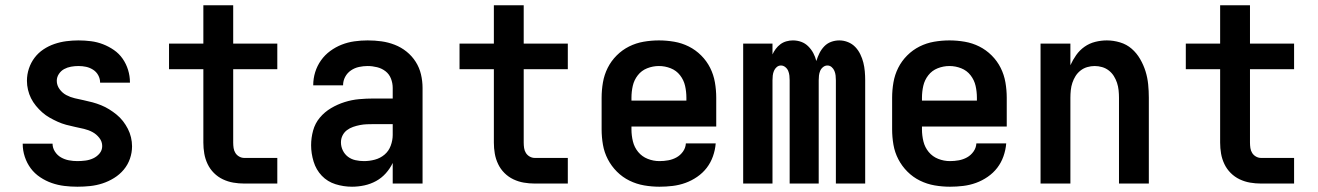

<svg xmlns="http://www.w3.org/2000/svg" viewBox="-20 -695 4990 727"><path d="M273 12Q248 12 223.5 9Q199 6 176 -2Q153 -10 132 -24Q111 -38 96.5 -57.5Q82 -77 74 -101Q66 -125 66 -150V-151H179Q179 -135 188 -121Q197 -107 211 -99Q225 -91 241 -88Q257 -85 273 -85Q288 -85 303.5 -87Q319 -89 333 -95.5Q347 -102 357 -114Q367 -126 367 -142Q367 -159 356 -173Q345 -187 330 -195Q315 -203 298 -207Q281 -211 264 -214.5Q247 -218 230.5 -222.5Q214 -227 198.5 -234Q183 -241 168 -249.5Q153 -258 140 -269.5Q127 -281 116 -294.5Q105 -308 97.5 -323Q90 -338 86 -355Q82 -372 82 -389Q82 -413 89.5 -435.5Q97 -458 111 -476.5Q125 -495 144.5 -508Q164 -521 186 -528.5Q208 -536 231 -539Q254 -542 277 -542Q301 -542 324.5 -539Q348 -536 370 -527.5Q392 -519 411.5 -505.5Q431 -492 444.5 -472.5Q458 -453 465 -430Q472 -407 472 -384V-382H359V-383Q359 -397 352 -410Q345 -423 332.5 -431Q320 -439 306 -442Q292 -445 277 -445Q263 -445 249 -442.5Q235 -440 223 -433.5Q211 -427 203 -415Q195 -403 195 -389Q195 -372 205.5 -357.5Q216 -343 231 -335Q246 -327 263 -323Q280 -319 297 -315.5Q314 -312 330.5 -307.5Q347 -303 363 -296.5Q379 -290 393.5 -281Q408 -272 421.5 -261Q435 -250 445.5 -236.5Q456 -223 464 -207.5Q472 -192 476 -175Q480 -158 480 -141Q480 -117 472 -94Q464 -71 448.5 -52.5Q433 -34 412 -21Q391 -8 368 -0.5Q345 7 321 9.5Q297 12 273 12Z M1030 0H905Q884 0 863.5 -3.5Q843 -7 824 -16Q805 -25 790 -40Q775 -55 766 -74Q757 -93 753.5 -113.5Q750 -134 750 -155V-433H620V-530H750V-675H863V-530H1030V-433H863V-155Q863 -145 864.5 -134.5Q866 -124 871.5 -115.5Q877 -107 886 -102Q895 -97 905 -97H1030Z M1313 12Q1281 12 1250.5 2.5Q1220 -7 1198.5 -29.5Q1177 -52 1167.5 -83Q1158 -114 1158 -145Q1158 -173 1165.5 -200.5Q1173 -228 1191 -249.5Q1209 -271 1233.5 -285.5Q1258 -300 1285 -308.5Q1312 -317 1339.5 -319.5Q1367 -322 1395 -322H1467V-362Q1467 -380 1460.5 -397Q1454 -414 1440 -425Q1426 -436 1408 -440.5Q1390 -445 1372 -445Q1356 -445 1339.5 -441.5Q1323 -438 1309 -428.5Q1295 -419 1287 -404Q1279 -389 1279 -372H1166Q1166 -398 1173.5 -422Q1181 -446 1195.5 -466.5Q1210 -487 1230.5 -502Q1251 -517 1274 -526Q1297 -535 1322 -538.5Q1347 -542 1372 -542Q1399 -542 1424.5 -538.5Q1450 -535 1474.5 -525.5Q1499 -516 1519.5 -499.5Q1540 -483 1554 -461Q1568 -439 1574 -413.5Q1580 -388 1580 -362V0H1467V-78Q1457 -57 1441 -39Q1425 -21 1404 -9.5Q1383 2 1359.5 7Q1336 12 1313 12ZM1358 -85Q1379 -85 1399.5 -90.5Q1420 -96 1436 -109.5Q1452 -123 1459.5 -143.5Q1467 -164 1467 -184V-225H1395Q1382 -225 1369 -224.5Q1356 -224 1343 -221.5Q1330 -219 1317 -214.5Q1304 -210 1293.5 -202Q1283 -194 1277 -182Q1271 -170 1271 -156Q1271 -140 1278 -125.5Q1285 -111 1297.5 -101.5Q1310 -92 1326 -88.5Q1342 -85 1358 -85Z M2130 0H2005Q1984 0 1963.5 -3.5Q1943 -7 1924 -16Q1905 -25 1890 -40Q1875 -55 1866 -74Q1857 -93 1853.5 -113.5Q1850 -134 1850 -155V-433H1720V-530H1850V-675H1963V-530H2130V-433H1963V-155Q1963 -145 1964.5 -134.5Q1966 -124 1971.5 -115.5Q1977 -107 1986 -102Q1995 -97 2005 -97H2130Z M2477 12Q2448 12 2419 7Q2390 2 2363.5 -11Q2337 -24 2316 -45Q2295 -66 2281.5 -92Q2268 -118 2263 -147Q2258 -176 2258 -205V-325Q2258 -354 2263 -383Q2268 -412 2281 -438Q2294 -464 2315 -485Q2336 -506 2362 -519Q2388 -532 2417 -537Q2446 -542 2475 -542Q2504 -542 2533 -537Q2562 -532 2588 -519Q2614 -506 2635 -485Q2656 -464 2669 -438Q2682 -412 2687 -383Q2692 -354 2692 -325V-216H2371V-205Q2371 -182 2376.5 -159.5Q2382 -137 2396.5 -119.5Q2411 -102 2432.5 -93.5Q2454 -85 2477 -85Q2494 -85 2510.5 -88Q2527 -91 2541.5 -99Q2556 -107 2566 -121Q2576 -135 2577 -152H2690Q2688 -127 2679.5 -103Q2671 -79 2656 -59.5Q2641 -40 2620 -25.5Q2599 -11 2575.5 -2.5Q2552 6 2527 9Q2502 12 2477 12ZM2371 -314H2579V-325Q2579 -348 2574 -370Q2569 -392 2555 -410Q2541 -428 2519.5 -436.5Q2498 -445 2475 -445Q2452 -445 2430.5 -436.5Q2409 -428 2395 -410Q2381 -392 2376 -370Q2371 -348 2371 -325Z M2794 0V-530H2905V-489Q2910 -500 2917.5 -510Q2925 -520 2935 -527.5Q2945 -535 2957.5 -538.5Q2970 -542 2982 -542Q2999 -542 3014 -536.5Q3029 -531 3040.5 -519.5Q3052 -508 3059.5 -494Q3067 -480 3071 -464Q3076 -480 3083 -494Q3090 -508 3101 -519.5Q3112 -531 3127 -536.5Q3142 -542 3158 -542Q3175 -542 3191 -535.5Q3207 -529 3218.5 -517Q3230 -505 3237.5 -489.5Q3245 -474 3249 -458Q3253 -442 3254.5 -425Q3256 -408 3256 -391V0H3145V-391Q3145 -400 3144 -409Q3143 -418 3139.5 -426.5Q3136 -435 3129 -441Q3122 -447 3113 -447Q3104 -447 3096.5 -441Q3089 -435 3085.5 -426.5Q3082 -418 3081 -409Q3080 -400 3080 -391V0H2970V-391Q2970 -400 2969 -409Q2968 -418 2964.5 -426.5Q2961 -435 2953.5 -441Q2946 -447 2937 -447Q2928 -447 2921 -441Q2914 -435 2910.5 -426.5Q2907 -418 2906 -409Q2905 -400 2905 -391V0Z M3577 12Q3548 12 3519 7Q3490 2 3463.5 -11Q3437 -24 3416 -45Q3395 -66 3381.5 -92Q3368 -118 3363 -147Q3358 -176 3358 -205V-325Q3358 -354 3363 -383Q3368 -412 3381 -438Q3394 -464 3415 -485Q3436 -506 3462 -519Q3488 -532 3517 -537Q3546 -542 3575 -542Q3604 -542 3633 -537Q3662 -532 3688 -519Q3714 -506 3735 -485Q3756 -464 3769 -438Q3782 -412 3787 -383Q3792 -354 3792 -325V-216H3471V-205Q3471 -182 3476.5 -159.5Q3482 -137 3496.5 -119.5Q3511 -102 3532.5 -93.5Q3554 -85 3577 -85Q3594 -85 3610.5 -88Q3627 -91 3641.5 -99Q3656 -107 3666 -121Q3676 -135 3677 -152H3790Q3788 -127 3779.5 -103Q3771 -79 3756 -59.5Q3741 -40 3720 -25.5Q3699 -11 3675.5 -2.5Q3652 6 3627 9Q3602 12 3577 12ZM3471 -314H3679V-325Q3679 -348 3674 -370Q3669 -392 3655 -410Q3641 -428 3619.5 -436.5Q3598 -445 3575 -445Q3552 -445 3530.5 -436.5Q3509 -428 3495 -410Q3481 -392 3476 -370Q3471 -348 3471 -325Z M3920 0V-530H4033V-448Q4042 -468 4055 -486.5Q4068 -505 4086.5 -518Q4105 -531 4127 -536.5Q4149 -542 4171 -542Q4196 -542 4221 -534.5Q4246 -527 4265 -510.5Q4284 -494 4297 -471.5Q4310 -449 4317.5 -425Q4325 -401 4327.5 -375.5Q4330 -350 4330 -325V0H4217V-325Q4217 -339 4215.5 -353.5Q4214 -368 4209.5 -381.5Q4205 -395 4197.5 -407Q4190 -419 4178.5 -428Q4167 -437 4153 -441Q4139 -445 4125 -445Q4111 -445 4097 -441Q4083 -437 4071.5 -428Q4060 -419 4052.5 -407Q4045 -395 4040.5 -381.5Q4036 -368 4034.5 -353.5Q4033 -339 4033 -325V0Z M4880 0H4755Q4734 0 4713.5 -3.5Q4693 -7 4674 -16Q4655 -25 4640 -40Q4625 -55 4616 -74Q4607 -93 4603.5 -113.5Q4600 -134 4600 -155V-433H4470V-530H4600V-675H4713V-530H4880V-433H4713V-155Q4713 -145 4714.5 -134.5Q4716 -124 4721.5 -115.5Q4727 -107 4736 -102Q4745 -97 4755 -97H4880Z"/></svg>

Font: Lode Term
Style: Bold
Weight: 700
Monospace: yes
Designer: Belleve Invis
Foundry: Belleve Invis
Version: Version 29.2.0